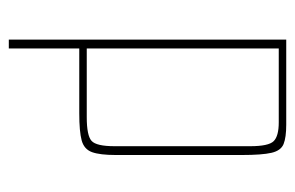

<svg xmlns="http://www.w3.org/2000/svg" viewBox="-137 -533 670 436"><g transform="rotate(-90 198.0 -315.0)"><path d="M133 0Q104 0 89 -6Q74 -12 69 -33.5Q64 -55 64 -101V-387Q64 -423 70.5 -441Q77 -459 97 -464.5Q117 -470 159 -470H306V-630H326V0ZM306 -17V-453H150Q108 -453 96 -442Q84 -431 84 -390V-82Q84 -40 95.5 -28.5Q107 -17 138 -17Z"/></g></svg>

Font: Smooch Sans Thin Thin
Style: Regular
Weight: 250
Version: Version 1.010